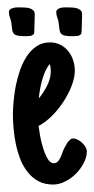

<svg xmlns="http://www.w3.org/2000/svg" viewBox="-20 -496 253 515"><path d="M212.9 -89.4Q212.9 -74.7 204.8 -59.1Q196.8 -43.5 184.1 -30.5Q171.4 -17.6 155 -9.3Q138.7 -1 122.6 -1Q99.6 -1 83 -10Q66.4 -19 54.2 -34.4Q42 -49.8 34.4 -69.3Q26.9 -88.9 22.5 -109.6Q18.1 -130.4 16.4 -151.1Q14.6 -171.9 14.6 -189Q14.6 -203.6 16.4 -223.6Q18.1 -243.7 22.2 -265.1Q26.4 -286.6 33.7 -307.6Q41 -328.6 52 -345.2Q63 -361.8 78.4 -372.1Q93.8 -382.3 113.8 -382.3Q129.4 -382.3 141.8 -376Q154.3 -369.6 162.8 -359.1Q171.4 -348.6 176 -335Q180.7 -321.3 180.7 -306.6Q180.7 -287.6 171.9 -265.1Q163.1 -242.7 149.2 -221.7Q135.3 -200.7 117.9 -183.8Q100.6 -167 83.5 -158.2Q84.5 -149.4 87.4 -132.6Q90.3 -115.7 95.5 -99.1Q100.6 -82.5 107.7 -70.3Q114.7 -58.1 124.5 -58.1Q129.4 -58.1 133.1 -61Q136.7 -64 139.6 -68.8Q142.6 -73.7 144.8 -79.6Q147 -85.4 148.9 -90.8L151.9 -97.7Q152.8 -99.1 153.1 -99.6Q153.3 -100.1 153.8 -101.1Q157.2 -107.4 160.4 -112.8Q163.6 -118.2 169.4 -122.1H168.9Q170.9 -124 173.1 -124.3Q175.3 -124.5 177.2 -124.5Q182.6 -124.5 189 -121.1Q195.3 -117.7 200.7 -112.5Q206.1 -107.4 209.5 -101.3Q212.9 -95.2 212.9 -89.4ZM116.2 -304.7Q116.2 -309.6 115.7 -314.9Q115.2 -320.3 113.3 -324.2Q106.4 -315.9 101.3 -304.4Q96.2 -293 92.8 -280.5Q89.4 -268.1 87.2 -255.4Q85 -242.7 84 -231.9Q96.7 -247.1 106.4 -266.4Q116.2 -285.6 116.2 -304.7ZM3.9 -463.4Q3.9 -468.3 7.3 -470.9Q10.7 -473.6 15.9 -474.9Q21 -476.1 26.1 -476.1Q31.2 -476.1 35.2 -476.1Q40 -476.1 46.6 -475.8Q53.2 -475.6 59.1 -473.9Q64.9 -472.2 69.1 -468.5Q73.2 -464.8 73.2 -458.5Q73.2 -456.1 73 -448Q72.8 -439.9 72.5 -430.7Q72.3 -421.4 72 -413.8Q71.8 -406.2 71.3 -405.8Q67.4 -400.4 61.3 -399.7Q55.2 -398.9 49.8 -398.9Q34.7 -398.9 27.3 -400.4Q20 -401.9 16.6 -406.2Q13.2 -410.6 12.5 -418.5Q11.7 -426.3 9.8 -439Q8.3 -444.8 6.1 -450.7Q3.9 -456.5 3.9 -463.4ZM130.9 -463.4Q130.9 -468.3 134.3 -470.9Q137.7 -473.6 142.8 -474.9Q147.9 -476.1 153.1 -476.1Q158.2 -476.1 162.1 -476.1Q167 -476.1 173.6 -475.8Q180.2 -475.6 186 -473.9Q191.9 -472.2 196 -468.5Q200.2 -464.8 200.2 -458.5Q200.2 -456.1 200 -448Q199.7 -439.9 199.5 -430.7Q199.2 -421.4 199 -413.8Q198.7 -406.2 198.2 -405.8Q194.3 -400.4 188.2 -399.7Q182.1 -398.9 176.8 -398.9Q161.6 -398.9 154.3 -400.4Q147 -401.9 143.6 -406.2Q140.1 -410.6 139.4 -418.5Q138.7 -426.3 136.7 -439Q135.3 -444.8 133.1 -450.7Q130.9 -456.5 130.9 -463.4Z"/></svg>

Font: Just Another Hand
Style: Regular
Weight: 400
Designer: Astigmatic (AOETI)
Foundry: Astigmatic (AOETI)
Version: Version 1.000